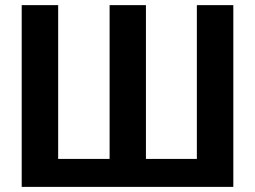

<svg xmlns="http://www.w3.org/2000/svg" viewBox="-20 -731 998 751"><path d="M207.5 -710.9V-109.4H408.7V-710.9H550.8V-109.4H750V-710.9H892.6V0H64.9V-710.9Z"/></svg>

Font: Roboto Web
Style: Bold
Weight: 700
Designer: Google
Version: Version 1.200310; 2013